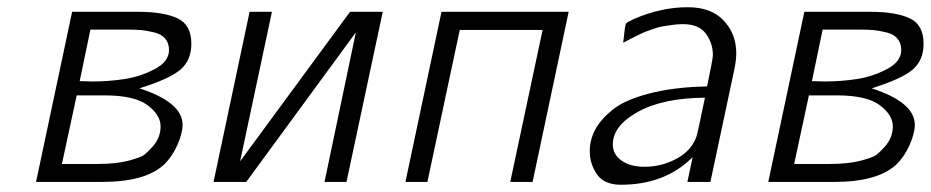

<svg xmlns="http://www.w3.org/2000/svg" viewBox="-20 -505 2584 533"><path d="M80.1 0 180.2 -472.2H363.8Q434.6 -472.2 472.9 -454.1Q511.2 -436 511.2 -383.8Q511.2 -337.9 481.2 -312Q451.2 -286.1 367.2 -259.8Q487.3 -220.7 486.8 -158.2Q486.8 -135.3 472.4 -102.5Q458 -69.8 435.1 -47.9Q383.3 0 263.2 0ZM151.9 -49.8H250Q301.8 -49.8 336.4 -58.8Q371.1 -67.9 380.6 -75.4Q390.1 -83 403.8 -98.1Q425.8 -123 425.8 -153.8Q425.8 -186 389.4 -213.1Q353 -240.2 271 -240.2H192.9ZM201.2 -279.8Q207 -279.8 219 -279.3Q231 -278.8 236.8 -278.8Q280.8 -278.8 325 -285.4Q369.1 -292 409.2 -313Q449.2 -334 449.2 -366.2Q449.2 -385.3 438.7 -397.7Q428.2 -410.2 408.2 -415Q388.2 -419.9 372.6 -421.4Q356.9 -422.9 335 -422.9H231Z M572.8 0 672.9 -472.2H734.9L646.5 -57.1L951.7 -472.2H1042.5L941.9 0H880.9L967.8 -415L663.6 0Z M1105.5 0 1205.6 -472.2H1558.6L1458.5 0H1396.5L1486.3 -421.9H1256.3L1166.5 0Z M1617.2 -85.9Q1617.2 -115.7 1631.6 -143.8Q1646 -171.9 1679.4 -199.5Q1712.9 -227.1 1781 -245.1Q1849.1 -263.2 1942.9 -265.1Q1959 -341.3 1959 -352.1Q1959 -385.3 1939.5 -411.6Q1919.9 -438 1876 -438Q1861.8 -438 1847.4 -436Q1833 -434.1 1821 -432.1Q1809.1 -430.2 1796.1 -425.5Q1783.2 -420.9 1774.7 -418Q1766.1 -415 1754.2 -408.9Q1742.2 -402.8 1737.1 -400.4Q1731.9 -397.9 1721.9 -392.6Q1711.9 -387.2 1710 -386.2Q1710.9 -392.1 1711.9 -402.8Q1714.8 -431.6 1717 -437.3Q1719.2 -442.9 1729 -446.8Q1734.9 -449.7 1739.3 -452.1Q1816.4 -485.4 1890.1 -484.9Q1954.1 -484.9 1989 -448Q2023.9 -411.1 2023.9 -356.9Q2023.9 -337.9 2018.1 -310.1L1952.1 0H1888.2L1902.8 -68.8Q1825.7 8.3 1703.1 7.8Q1657.2 7.8 1637.2 -21Q1617.2 -49.8 1617.2 -85.9ZM1681.2 -104Q1681.2 -76.2 1705.6 -59.1Q1730 -42 1769 -42Q1815.9 -42 1857.4 -64Q1898.9 -85.9 1913.1 -125Q1916 -131.8 1937 -233.9Q1819.8 -232.9 1750.5 -194.3Q1681.2 -155.8 1681.2 -104Z M2112.8 0 2212.9 -472.2H2396.5Q2467.3 -472.2 2505.6 -454.1Q2543.9 -436 2543.9 -383.8Q2543.9 -337.9 2513.9 -312Q2483.9 -286.1 2399.9 -259.8Q2520 -220.7 2519.5 -158.2Q2519.5 -135.3 2505.1 -102.5Q2490.7 -69.8 2467.8 -47.9Q2416 0 2295.9 0ZM2184.6 -49.8H2282.7Q2334.5 -49.8 2369.1 -58.8Q2403.8 -67.9 2413.3 -75.4Q2422.9 -83 2436.5 -98.1Q2458.5 -123 2458.5 -153.8Q2458.5 -186 2422.1 -213.1Q2385.7 -240.2 2303.7 -240.2H2225.6ZM2233.9 -279.8Q2239.7 -279.8 2251.7 -279.3Q2263.7 -278.8 2269.5 -278.8Q2313.5 -278.8 2357.7 -285.4Q2401.9 -292 2441.9 -313Q2481.9 -334 2481.9 -366.2Q2481.9 -385.3 2471.4 -397.7Q2460.9 -410.2 2440.9 -415Q2420.9 -419.9 2405.3 -421.4Q2389.6 -422.9 2367.7 -422.9H2263.7Z"/></svg>

Font: CMU Bright
Style: Oblique
Weight: 500
Italic angle: -12°
Version: Version 0.7.0